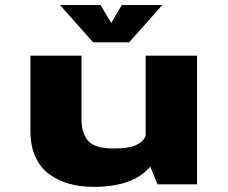

<svg xmlns="http://www.w3.org/2000/svg" viewBox="-20 -718 890 748"><path d="M612.5 -698.5 483 -553H343L213.5 -698.5H371.5L413.5 -628.5L454.5 -698.5ZM345 10Q293.5 10 250.2 -2Q207 -14 172.2 -39Q137.5 -64 118 -107Q98.5 -150 98.5 -208V-501H297.5V-255Q297.5 -198 324 -168.8Q350.5 -139.5 422 -139.5Q480.5 -139.5 509 -152.2Q537.5 -165 547.5 -188.5V-501H747.5V0H593.5L565.5 -69Q499 10 345 10Z"/></svg>

Font: League Mono Wide ExtraBold
Style: Regular
Weight: 800
Width: 8
Designer: Tyler Finck
Foundry: The League of Moveable Type / Tyler Finck
Version: Version 2.210